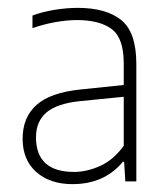

<svg xmlns="http://www.w3.org/2000/svg" viewBox="-20 -766 426 488"><path d="M164 -298Q107 -298 72.2 -328.8Q37.5 -359.5 37.5 -413.5Q37.5 -467.5 72.5 -499Q107.5 -530.5 184 -538.5L294.5 -550V-605Q294.5 -669.5 263.8 -692.2Q233 -715 175.5 -715Q151.5 -715 122.2 -710Q93 -705 62.5 -694.5V-726.5Q87.5 -736 118.5 -741Q149.5 -746 177.5 -746Q250 -746 288.2 -715Q326.5 -684 326.5 -603.5V-305H298.5L295.5 -355H292.5Q245.5 -298 164 -298ZM71.5 -417Q71.5 -329 168.5 -329Q200.5 -329 234.5 -344.2Q268.5 -359.5 294.5 -395.5V-520L184 -509Q125 -503 98.2 -480.2Q71.5 -457.5 71.5 -417Z"/></svg>

Font: Encode Sans Semi Condensed Thin
Style: Regular
Weight: 100
Width: 4
Designer: Multiple Designers
Foundry: Impallari Type
Version: Version 3.000; ttfautohint (v1.8.3) -l 8 -r 50 -G 200 -x 14 